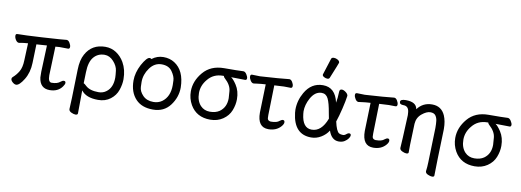

<svg xmlns="http://www.w3.org/2000/svg" viewBox="-70 -1210 5023 1850"><g transform="rotate(10 2441.0 -284.5)"><path d="M101 17Q85 17 66.5 1Q48 -15 48 -31Q48 -41 55 -48Q90 -78 113.5 -118Q137 -158 139 -226L146 -396Q95 -392 82.5 -389Q70 -386 58 -385Q41 -385 27 -406Q13 -427 13 -448Q13 -466 30 -466Q99 -466 268 -476Q481 -489 507 -493Q524 -493 537.5 -471Q551 -449 551 -432Q551 -412 534 -412L450 -413L411 -410L401 -129Q401 -61 435 -61Q491 -61 519 -86Q536 -100 549 -100Q567 -100 567 -82Q567 -68 551 -46Q510 12 428 12Q333 12 320 -93Q319 -109 319 -149L329 -407L227 -400Q224 -312 221.5 -217.5Q219 -123 176 -53Q133 17 101 17Z M896 -50Q940 -50 972 -75Q1031 -119 1031 -216Q1031 -237 1025.5 -283Q1020 -329 981 -372Q942 -415 893 -415Q827 -415 786.5 -367Q746 -319 744 -218L741 -110Q747 -110 770 -88Q811 -50 896 -50ZM715 201Q697 201 673 189.5Q649 178 649 158Q653 127 661 -229Q663 -324 695 -381Q755 -492 887 -492Q946 -492 993.5 -461Q1041 -430 1072 -377Q1112 -307 1112 -214Q1112 -164 1093 -108Q1074 -52 1024.5 -14Q975 24 904 24Q786 24 739 -40L737 184Q737 201 715 201Z M1433 -49Q1480 -49 1516 -74Q1589 -127 1589 -241Q1589 -249 1587.5 -287.5Q1586 -326 1553 -373Q1520 -420 1450 -420Q1380 -420 1334 -356Q1288 -292 1288 -220Q1288 -214 1289.5 -171Q1291 -128 1329 -88.5Q1367 -49 1433 -49ZM1441 24Q1332 24 1273 -38Q1209 -105 1209 -220Q1209 -296 1251 -377Q1297 -460 1325 -460Q1338 -460 1343 -453Q1393 -492 1455 -492Q1517 -492 1564 -462Q1666 -397 1669 -232Q1669 -136 1609 -56Q1549 24 1441 24Z M2078 -76Q2142 -121 2142 -210Q2142 -221 2137 -280Q2132 -339 2072 -393Q2060 -403 2059 -414H2050Q1957 -414 1902 -345Q1851 -284 1851 -211Q1851 -134 1893 -89Q1929 -51 1985 -51Q2041 -51 2078 -76ZM2001 24Q1867 24 1805 -83Q1771 -143 1771 -213Q1771 -314 1844.5 -401Q1918 -488 2049 -488Q2185 -488 2236 -491Q2254 -491 2268.5 -468Q2283 -445 2283 -431Q2283 -412 2267 -412Q2200 -414 2130 -414Q2153 -399 2184 -352Q2222 -294 2222 -214Q2222 -159 2200 -103.5Q2178 -48 2125 -12Q2072 24 2001 24Z M2569 17Q2462 17 2462 -127L2470 -404Q2419 -401 2392 -397Q2365 -393 2353 -392Q2336 -392 2322 -413.5Q2308 -435 2308 -454Q2308 -473 2325 -473L2402 -471Q2602 -483 2686 -493Q2703 -493 2716 -471.5Q2729 -450 2729 -433Q2729 -413 2712 -413L2647 -414Q2625 -414 2553 -409L2546 -118L2547 -86Q2550 -62 2579 -59Q2640 -59 2663 -81Q2681 -95 2693 -95Q2711 -95 2711 -74Q2711 -58 2693 -36Q2648 17 2569 17Z M2981 -51Q3077 -51 3127 -184L3117 -236Q3101 -333 3080 -375Q3059 -417 3016 -417Q2951 -417 2909 -340Q2874 -275 2874 -212Q2874 -199 2876 -186Q2891 -51 2981 -51ZM2989 24Q2820 24 2796 -183Q2794 -198 2794 -213Q2794 -303 2840 -383Q2902 -492 3016 -492Q3137 -492 3168 -348Q3177 -391 3179 -458Q3180 -482 3202 -482Q3219 -482 3240.5 -466Q3262 -450 3264 -432Q3257 -380 3238.5 -303Q3220 -226 3201 -170Q3221 -78 3249 -61Q3264 -53 3287 -53Q3303 -53 3317.5 -66Q3332 -79 3345 -79Q3362 -79 3362 -61Q3362 -49 3349.5 -31Q3337 -13 3314 1.5Q3291 16 3258 16Q3187 16 3157 -73Q3131 -31 3085.5 -3.5Q3040 24 2989 24ZM3045 -561Q3029 -561 3012.5 -570Q2996 -579 2996 -590Q2996 -598 2998 -600L3047 -754Q3051 -770 3074 -770Q3093 -770 3111.5 -759Q3130 -748 3130 -732Q3130 -728 3067 -574Q3062 -561 3045 -561Z M3595 17Q3488 17 3488 -127L3496 -404Q3445 -401 3418 -397Q3391 -393 3379 -392Q3362 -392 3348 -413.5Q3334 -435 3334 -454Q3334 -473 3351 -473L3428 -471Q3628 -483 3712 -493Q3729 -493 3742 -471.5Q3755 -450 3755 -433Q3755 -413 3738 -413L3673 -414Q3651 -414 3579 -409L3572 -118L3573 -86Q3576 -62 3605 -59Q3666 -59 3689 -81Q3707 -95 3719 -95Q3737 -95 3737 -74Q3737 -58 3719 -36Q3674 17 3595 17Z M4202 193Q4185 193 4161.5 182.5Q4138 172 4137 156L4136 153Q4142 110 4143 65L4153 -274Q4153 -316 4149.5 -344.5Q4146 -373 4131 -394Q4116 -415 4080 -415Q4043 -415 3997.5 -377.5Q3952 -340 3948 -279Q3941 -104 3941 -74Q3941 -10 3940.5 3Q3940 16 3919 16Q3903 16 3878.5 4.5Q3854 -7 3854 -26Q3858 -64 3870 -350Q3870 -364 3868 -379Q3862 -437 3812 -437Q3773 -437 3773 -463Q3773 -489 3826 -489Q3930 -489 3940 -420Q3993 -492 4084 -492Q4175 -492 4212 -408Q4235 -354 4235 -281V-270Q4224 73 4223 179Q4223 193 4202 193Z M4665 -76Q4729 -121 4729 -210Q4729 -221 4724 -280Q4719 -339 4659 -393Q4647 -403 4646 -414H4637Q4544 -414 4489 -345Q4438 -284 4438 -211Q4438 -134 4480 -89Q4516 -51 4572 -51Q4628 -51 4665 -76ZM4588 24Q4454 24 4392 -83Q4358 -143 4358 -213Q4358 -314 4431.5 -401Q4505 -488 4636 -488Q4772 -488 4823 -491Q4841 -491 4855.5 -468Q4870 -445 4870 -431Q4870 -412 4854 -412Q4787 -414 4717 -414Q4740 -399 4771 -352Q4809 -294 4809 -214Q4809 -159 4787 -103.5Q4765 -48 4712 -12Q4659 24 4588 24Z"/></g></svg>

Font: LXGW WenKai Lite
Style: Bold
Weight: 700
Designer: LXGW / Fontworks Inc.
Foundry: LXGW / Fontworks Inc.
Version: Version 1.330;April 28, 2024